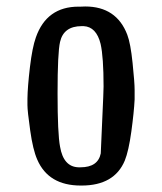

<svg xmlns="http://www.w3.org/2000/svg" viewBox="-20 -553 507 601"><path d="M225.6 -29.3Q228.5 -29.3 231.9 -29.3Q286.6 -29.3 295.4 -72.8Q302.2 -231.9 303.2 -250.2Q304.2 -268.6 304.2 -282.2Q304.2 -374.5 294.9 -415.5Q281.7 -469.2 241.7 -471.2H235.8Q179.2 -471.2 168 -421.9Q160.2 -388.2 160.2 -261Q160.2 -133.8 168 -93.8Q178.7 -30.8 225.6 -29.3ZM92.3 -436Q126 -532.2 226.1 -532.2H232.9Q240.2 -532.7 246.6 -532.7Q344.7 -532.7 378.4 -444.3Q388.7 -417.5 395 -356Q401.4 -294.4 401.4 -271.5V-241.7Q399.4 -201.7 391.1 -141.1Q382.8 -80.6 370.6 -50.3Q337.9 27.8 235.4 27.8Q233.9 27.8 232.9 27.8Q131.8 27.8 96.7 -53.2Q83 -84 74.5 -144.8Q65.9 -205.6 65.9 -224.1V-244.1Q66.4 -280.8 73.7 -342.8Q81.1 -404.8 92.3 -436Z"/></svg>

Font: Panteley
Style: Regular
Weight: 500
Designer: Kalashnikov Yuriy
Foundry: Øêîëà ïàâà èìåíè ñâÿòîãî àâíîàïîñòîëüíîãî Âëàäèìèà
Version: Version 1.80 April 12, 2018